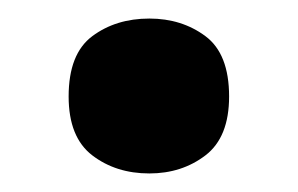

<svg xmlns="http://www.w3.org/2000/svg" viewBox="-20 -457 321 207"><path d="M54 -353Q54 -399 79.5 -418Q105 -437 141 -437Q176 -437 201.5 -418Q227 -399 227 -353Q227 -309 201.5 -289.5Q176 -270 141 -270Q105 -270 79.5 -289.5Q54 -309 54 -353Z"/></svg>

Font: Noto Sans Cherokee
Style: Bold
Weight: 700
Designer: Monotype Design Team
Foundry: Monotype Imaging Inc.
Version: Version 2.001; ttfautohint (v1.8.4.7-5d5b)